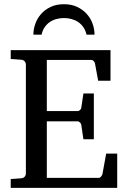

<svg xmlns="http://www.w3.org/2000/svg" viewBox="-20 -915 623 935"><path d="M32.2 0V-43L84 -46.9Q94.7 -47.9 100.3 -54.7Q106 -61.5 106 -68.8V-602.1Q106 -609.4 100.3 -616.2Q94.7 -623 84 -624L32.2 -627.9V-670.9H518.1V-522H458L442.9 -604Q441.9 -611.3 436.8 -617.2Q431.6 -623 424.8 -623H208V-374H357.9Q364.7 -374 370.4 -379.9Q376 -385.7 376 -391.1L386.2 -460H437V-236.8H386.2L376 -306.2Q376 -311.5 370.1 -317.9Q364.3 -324.2 357.9 -324.2H208V-48.8H460.9Q467.3 -48.8 472.7 -55.7Q478 -62.5 479 -67.9L497.1 -167H550.8V0ZM401.4 -746.1Q396.5 -767.6 385.7 -783Q375 -798.3 360.1 -808.1Q345.2 -817.9 327.6 -822.5Q310.1 -827.1 291.5 -827.1Q272.9 -827.1 255.4 -822.5Q237.8 -817.9 223.1 -808.1Q208.5 -798.3 197.8 -783Q187 -767.6 182.6 -746.1H142.6Q142.6 -772.5 151.9 -798.8Q161.1 -825.2 179.7 -846.4Q198.2 -867.7 226.1 -881.1Q253.9 -894.5 291.5 -894.5Q328.6 -894.5 356.4 -881.1Q384.3 -867.7 403.1 -846.4Q421.9 -825.2 431.2 -798.8Q440.4 -772.5 440.4 -746.1Z"/></svg>

Font: Charis SIL
Style: Regular
Weight: 400
Foundry: SIL International
Version: Version 4.112